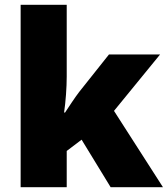

<svg xmlns="http://www.w3.org/2000/svg" viewBox="-20 -780 699 800"><path d="M258 -461Q258 -427 255 -386Q252 -345 247 -311H251Q262 -328 279.5 -354Q297 -380 310 -397L434 -553H647L455 -318L659 0H441L320 -198L258 -151V0H66V-760H258Z"/></svg>

Font: Noto Sans Myanmar Black
Style: Regular
Weight: 900
Designer: Monotype Design Team
Foundry: Monotype Imaging Inc.
Version: Version 2.107; ttfautohint (v1.8.4.7-5d5b)